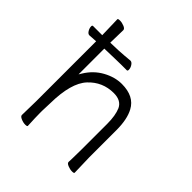

<svg xmlns="http://www.w3.org/2000/svg" viewBox="-196 -838 980 980"><g transform="rotate(45 294.0 -348.0)"><path d="M153 -363 162 -378Q194 -430 244 -457.5Q294 -485 344 -485Q433 -485 466 -423Q491 -377 491 -298V-102L494 6Q494 11 479.5 11Q465 11 449 4.5Q433 -2 433 -11V-12Q434 -20 434 -39L435 -110V-288Q435 -348 419 -385Q401 -423 348 -423Q267 -423 212 -364Q157 -305 155 -157Q154 -124 153 -100V-84Q153 -54 156 6Q156 11 141.5 11Q127 11 111 4Q95 -3 95 -12L97 -112V-546Q77 -545 52 -543H51Q41 -543 33 -556Q25 -569 25 -582Q25 -590 31 -590H97L94 -702Q94 -707 108.5 -707Q123 -707 139 -700.5Q155 -694 155 -684L153 -592L214 -594Q250 -596 290 -600H291Q301 -600 309.5 -587Q318 -574 318 -561Q318 -552 312 -552H273Q245 -552 225 -551L153 -549Z"/></g></svg>

Font: Moon Stars Kai T Light
Style: Regular
Weight: 300
Designer: GuiWonder
Version: Version 1.101